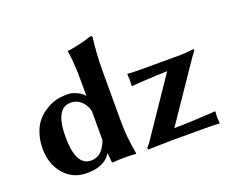

<svg xmlns="http://www.w3.org/2000/svg" viewBox="-116 -877 1256 1067"><g transform="rotate(-20 512.0 -344.0)"><path d="M373 -132.8C361.3 -102.2 347.6 -80.4 331.8 -67.4C316 -54.4 297.4 -47.9 275.9 -47.9C216 -47.9 186 -105.6 186 -221.2C186 -333.2 216.6 -389.2 277.8 -389.2C301.3 -389.2 321.6 -381.3 338.9 -365.5C356.1 -349.7 367.5 -328.9 373 -303.2ZM373 -54.2H375L379.9 0C379.9 2 383 2.9 389.2 2.9C406.7 1 427.9 0 452.6 0C485.5 0 508.6 1 522 2.9L523.9 0C511.2 -69.7 504.9 -133.6 504.9 -191.9V-500C504.9 -561.2 509 -623.9 517.1 -688C517.1 -694.8 513.3 -698.2 505.9 -698.2C491.5 -692.7 468.8 -686.1 437.5 -678.5C406.2 -670.8 381.3 -666.3 362.8 -665L360.8 -662.1C369 -617.8 373 -555.2 373 -474.1V-394C363.9 -406.7 349.8 -417.4 330.6 -426C311.4 -434.7 294.1 -439 278.8 -439C246.3 -439 219.2 -435.5 197.5 -428.5C175.9 -421.5 153.3 -409.5 129.9 -392.6C100.6 -371.1 78.9 -343.8 64.9 -310.5C50.9 -277.3 43.9 -241.5 43.9 -203.1C43.9 -141.3 61.2 -90.3 95.7 -50.3C130.2 -10.3 175 9.8 230 9.8C300.6 9.8 348.3 -11.6 373 -54.2ZM841.8 -370.1 612.8 -32.2C605.6 -22.1 598.6 -13.7 591.8 -6.8L594.2 2.9L732.9 0H959C981.1 0 999.8 1 1015.1 2.9L1017.1 0C1015.8 -17.6 1015.1 -28.3 1015.1 -32.2C1015.1 -44.9 1015.8 -56.5 1017.1 -66.9L1015.1 -69.8L980.5 -67.4C956.7 -65.8 925 -64.1 885.3 -62.5C844.6 -60.5 806.5 -59.4 771 -59.1L994.1 -387.2C1010.7 -411.3 1020.7 -425.3 1023.9 -429.2C1023.9 -433.1 1022.3 -435.1 1019 -435.1C1018.1 -435.1 1012.8 -434.6 1003.2 -433.6C993.6 -432.6 982.4 -431.6 969.7 -430.7C957 -429.7 946.5 -429.2 938 -429.2H686C663.6 -429.2 644.9 -430.2 629.9 -432.1L627.9 -429.2C629.2 -411.6 629.9 -400.9 629.9 -397C629.9 -384 629.2 -372.2 627.9 -361.8L629.9 -358.9L658.2 -361.3C677.4 -363 704.4 -364.6 739.3 -366.2C774.4 -368.2 808.6 -369.5 841.8 -370.1Z"/></g></svg>

Font: Linux Biolinum G
Style: Bold
Weight: 700
Designer: Philipp H. Poll
Foundry: Philipp H. Poll
Version: Version 1.1.0